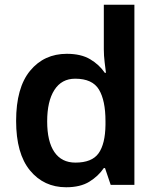

<svg xmlns="http://www.w3.org/2000/svg" viewBox="-20 -780 667 810"><path d="M259 10Q165 10 106.5 -61Q48 -132 48 -270Q48 -410 107 -481.5Q166 -553 262 -553Q322 -553 360.5 -530Q399 -507 422 -473H427Q425 -488 421.5 -517Q418 -546 418 -572V-760H547V0H447L423 -71H418Q395 -37 357 -13.5Q319 10 259 10ZM298 -94Q368 -94 396 -133.5Q424 -173 425 -253V-269Q425 -356 397.5 -402Q370 -448 297 -448Q240 -448 209.5 -400.5Q179 -353 179 -268Q179 -183 209.5 -138.5Q240 -94 298 -94Z"/></svg>

Font: Noto Sans NKo Unjoined SemiBold
Style: Regular
Weight: 600
Designer: Monotype Design Team
Foundry: Monotype Imaging Inc.
Version: Version 2.004